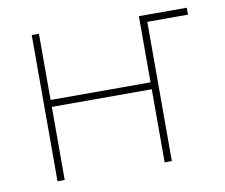

<svg xmlns="http://www.w3.org/2000/svg" viewBox="-64 -606 802 683"><g transform="rotate(-10 337.0 -264.0)"><path d="M91 0V-528H117V-289H478V-528H651V-503H504V0H478V-264H117V0Z"/></g></svg>

Font: Noto Sans UI Thin
Style: Regular
Weight: 250
Designer: Monotype Design Team
Foundry: Monotype Imaging Inc.
Version: Version 1.901